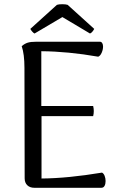

<svg xmlns="http://www.w3.org/2000/svg" viewBox="-20 -891 577 911"><path d="M481 -32Q481 -18 476 -9Q471 0 461 0H143Q122 0 109.5 -12Q97 -24 97 -45L96 -569Q96 -634 83 -672Q97 -684 111.5 -688.5Q126 -693 152 -693H454Q461 -693 465 -686.5Q469 -680 469 -670Q469 -656 462.5 -641Q456 -626 446 -622Q303 -647 176 -648V-388H422Q425 -376 425 -364Q425 -352 422 -340H177V-44Q302 -45 464 -72Q472 -68 476.5 -56.5Q481 -45 481 -32ZM427 -754Q425 -749 419 -741.5Q413 -734 407 -732L276 -810L144 -732Q139 -734 132.5 -741.5Q126 -749 124 -754L250 -868Q259 -871 275 -871Q292 -871 301 -868Z"/></svg>

Font: Arima Madurai
Style: Regular
Weight: 400
Designer: Joana Correia and Natanael Gama
Foundry: NDISCOVER
Version: Version 1.019